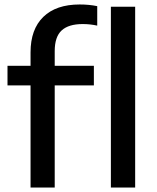

<svg xmlns="http://www.w3.org/2000/svg" viewBox="-20 -838 700 858"><path d="M116.5 0V-456.5H13.5V-544H116.5V-604Q116.5 -707 173.5 -762.5Q230.5 -818 336 -818Q378 -818 414.5 -810.5V-723.5Q383 -730.5 349.5 -730.5Q286.5 -730.5 255.5 -702Q224.5 -673.5 224.5 -609.5V-544H399.5V-456.5H224.5V0ZM475.5 0V-808H584V0Z"/></svg>

Font: Encode Sans SemiExpanded SemiExpanded Medium
Style: Regular
Weight: 500
Width: 6
Designer: Multiple Designers
Foundry: Impallari Type
Version: Version 3.000; ttfautohint (v1.8.3) -l 8 -r 50 -G 200 -x 14 